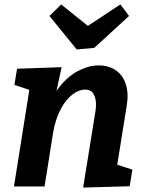

<svg xmlns="http://www.w3.org/2000/svg" viewBox="-20 -841 657 866"><path d="M355 5 409 -330Q415 -361 412 -385Q409 -409 398 -423Q387 -437 364 -437Q343 -437 320.5 -424Q298 -411 277.5 -385.5Q257 -360 241 -320.5Q225 -281 217 -227L181 0H43L123 -503L172 -416L45 -458L57 -531L258 -538L221 -368L177 -292Q198 -381 239 -437Q280 -493 329.5 -519.5Q379 -546 424 -546Q471 -546 503 -523.5Q535 -501 548 -459.5Q561 -418 551 -361L505 -74L446 -118L577 -76L565 -1ZM523 -821 562 -769 405 -625 326 -618 203 -769 256 -821 420 -689 326 -691Z"/></svg>

Font: Bitter Thin
Style: Bold Italic
Weight: 700
Italic angle: -9°
Version: Version 3.021